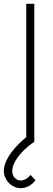

<svg xmlns="http://www.w3.org/2000/svg" viewBox="-57 -740 279 1002"><path d="M51 242Q28 242 7.8 229.5Q-12.5 217 -24.8 196.2Q-37 175.5 -37 152Q-37 123 -20 90.8Q-3 58.5 25.8 27Q54.5 -4.5 91 -33L122 0Q91 20.5 64.8 46.8Q38.5 73 22.8 100.8Q7 128.5 7 152Q7 174 20 188Q33 202 51 202Q64 202 77.8 194.2Q91.5 186.5 103 173L128 201Q112 221.5 92 231.8Q72 242 51 242ZM80 0V-720H122V0Z"/></svg>

Font: Manrope
Style: Regular
Weight: 400
Designer: Mikhail Sharanda
Foundry: Mikhail Sharanda
Version: Version 4.503